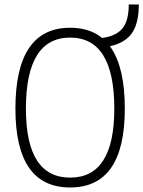

<svg xmlns="http://www.w3.org/2000/svg" viewBox="-20 -827 640 857"><path d="M293 9.8Q48.8 9.8 48.8 -341.8Q48.8 -703.1 293 -703.1Q537.1 -703.1 537.1 -341.8Q537.1 9.8 293 9.8ZM293 -34.2Q490.2 -34.2 490.2 -341.8Q490.2 -659.2 293 -659.2Q95.7 -659.2 95.7 -341.8Q95.7 -34.2 293 -34.2ZM426.8 -612.8 417 -654.3 446.3 -659.2Q502.9 -668.9 528.8 -703.1Q554.7 -737.3 554.7 -807.1H599.6Q599.6 -718.3 565.4 -674.3Q531.2 -630.4 456.1 -617.7Z"/></svg>

Font: Cascadia Code ExtraLight
Style: Regular
Weight: 200
Monospace: yes
Designer: Aaron Bell
Foundry: Saja Typeworks
Version: Version 2407.024; ttfautohint (v1.8.4)